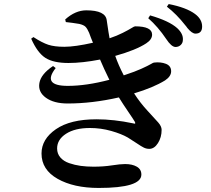

<svg xmlns="http://www.w3.org/2000/svg" viewBox="-20 -863 1040 948"><path d="M591 -491 600 -494Q646 -509 679 -524Q712 -539 724.5 -546.5Q737 -554 740 -554Q773 -558 799 -548Q825 -538 825 -511Q825 -486 795 -466Q736 -430 642 -402Q673 -354 709 -315.5Q745 -277 761.5 -258Q778 -239 778 -222Q778 -185 760 -156.5Q742 -128 717 -128Q703 -128 690.5 -134Q678 -140 654.5 -156Q631 -172 611 -184Q580 -202 529 -216.5Q478 -231 424 -231Q350 -231 306 -202.5Q262 -174 262 -130Q262 -104 278 -85.5Q294 -67 321.5 -57.5Q349 -48 378.5 -44Q408 -40 442 -40Q491 -40 532.5 -46.5Q574 -53 598 -53Q633 -53 655.5 -40Q678 -27 678 -1Q678 65 467 65Q344 65 264.5 20Q185 -25 185 -105Q185 -176 256 -225Q327 -274 456 -274Q542 -274 637 -254Q646 -251 647.5 -253.5Q649 -256 645 -263Q640 -272 613 -311.5Q586 -351 567 -382Q435 -352 314 -352Q246 -352 206.5 -380.5Q167 -409 174.5 -453Q182 -497 242 -537L255 -527Q186 -439 315 -439Q406 -439 520 -469Q492 -526 474 -569Q386 -552 318 -552Q244 -552 204.5 -577Q165 -602 134 -672L145 -680Q188 -652 218.5 -642Q249 -632 298 -632Q350 -632 439 -652Q435 -661 428.5 -678Q422 -695 420 -701Q411 -722 402 -731Q393 -740 371 -745Q335 -751 305 -754L302 -767Q352 -812 406 -812Q501 -812 507 -763Q517 -693 521 -674Q557 -686 586.5 -701Q616 -716 629.5 -724.5Q643 -733 647 -733Q731 -733 731 -692Q731 -668 702 -649Q652 -616 549 -587Q565 -541 591 -491ZM712 -773 721 -787Q815 -760 855 -724Q885 -696 883 -667Q883 -651 872.5 -641Q862 -631 846 -631Q826 -632 801 -670Q760 -731 712 -773ZM804 -830 813 -843Q900 -826 943 -794Q978 -768 978 -732Q978 -697 945 -697Q928 -697 905 -725Q903 -727 900 -732L895 -738Q852 -793 804 -830Z"/></svg>

Font: Swei Spring CJKtc
Style: Bold
Weight: 700
Version: Version 1.021